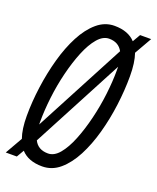

<svg xmlns="http://www.w3.org/2000/svg" viewBox="-143 -791 719 881"><g transform="rotate(20 216.5 -350.0)"><path d="M170 10Q102 10 67 -29L46 7H-8L40 -77Q25 -119 25 -184Q25 -252 35 -325.5Q45 -399 64 -467.5Q83 -536 111.5 -590.5Q140 -645 178 -677.5Q216 -710 263 -710Q330 -710 365 -672L387 -710H441L393 -626Q408 -583 408 -516Q408 -448 398.5 -374.5Q389 -301 370 -232.5Q351 -164 322.5 -109.5Q294 -55 256 -22.5Q218 10 170 10ZM92 -180Q92 -173 92 -166L326 -609Q306 -646 260 -646Q230 -646 204 -615.5Q178 -585 157.5 -534.5Q137 -484 122 -423Q107 -362 99.5 -298.5Q92 -235 92 -180ZM175 -55Q205 -55 230.5 -85.5Q256 -116 276.5 -167Q297 -218 312 -279.5Q327 -341 334.5 -404Q342 -467 342 -520Q342 -530 342 -539L107 -94Q126 -55 175 -55Z"/></g></svg>

Font: Georama Condensed
Style: Italic
Weight: 400
Width: 3
Italic angle: -9°
Designer: Jean-Baptiste Levee
Foundry: Production Type
Version: Version 1.000